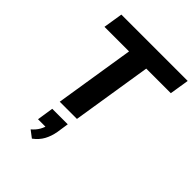

<svg xmlns="http://www.w3.org/2000/svg" viewBox="-279 -842 1287 1287"><g transform="rotate(45 364.0 -199.0)"><path d="M220 0 310 -567H77L99 -705H728L706 -567H473L383 0ZM263 307 213 269Q241 245 256 218.5Q271 192 275 168L300 186H200L218 69H365L352 155Q344 201 323.5 239Q303 277 263 307Z"/></g></svg>

Font: Nunito Sans 7pt ExtraBold
Style: Italic
Weight: 800
Italic angle: -9°
Designer: Vernon Adams
Foundry: Vernon Adams
Version: Version 3.101;gftools[0.9.27]